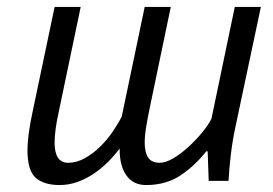

<svg xmlns="http://www.w3.org/2000/svg" viewBox="-20 -520 784 552"><path d="M471 -500 412 -217Q405 -184 400.5 -157Q396 -130 396 -110Q396 -82 406 -67Q416 -52 439 -52Q456 -52 477.5 -64.5Q499 -77 520 -96Q541 -115 559.5 -137Q578 -159 588 -179L655 -500H730L656 -151Q648 -113 643.5 -74Q639 -35 637 0H580L577 -85H573Q540 -43 498.5 -15.5Q457 12 400 12Q363 12 343.5 -15.5Q324 -43 324 -90V-93Q309 -73 290.5 -54.5Q272 -36 250 -21Q228 -6 203 3Q178 12 151 12Q106 12 82.5 -9Q59 -30 59 -88Q59 -131 74 -200L137 -500H212L149 -199Q137 -145 137 -110Q137 -52 176 -52Q200 -52 223.5 -65Q247 -78 267.5 -98Q288 -118 304 -141.5Q320 -165 330 -185L396 -500Z"/></svg>

Font: PT Sans
Style: Italic
Weight: 400
Italic angle: -12°
Designer: A.Korolkova, O.Umpeleva, V.Yefimov
Foundry: ParaType Ltd
Version: Version 2.003W OFL